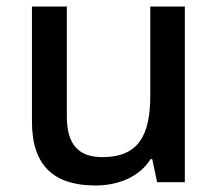

<svg xmlns="http://www.w3.org/2000/svg" viewBox="-20 -559 670 589"><path d="M547 -539H441V-266C441 -144 405 -77 294 -77C219 -77 185 -118 185 -202V-539H78V-186C78 -49 147 10 273 10C341 10 407 -15 442 -71H447L462 0H547Z"/></svg>

Font: Noto Sans Bassa Vah Medium
Style: Regular
Weight: 500
Designer: Monotype Design Team
Foundry: Monotype Imaging Inc.
Version: Version 2.002